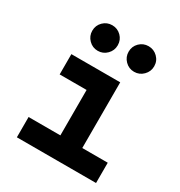

<svg xmlns="http://www.w3.org/2000/svg" viewBox="-177 -878 940 1001"><g transform="rotate(30 293.0 -377.5)"><path d="M69.8 0V-122.1H261.2V-395.5H99.1V-517.6H393.1V-122.1H546.4V0ZM427.7 -601.1Q396 -601.1 373.5 -623.8Q351.1 -646.5 351.1 -678.2Q351.1 -710.4 373.5 -732.7Q396 -754.9 427.7 -754.9Q459.5 -754.9 482.2 -732.7Q504.9 -710.4 504.9 -678.2Q504.9 -646.5 482.2 -623.8Q459.5 -601.1 427.7 -601.1ZM209 -601.1Q177.2 -601.1 154.8 -623.8Q132.3 -646.5 132.3 -678.2Q132.3 -710.4 154.8 -732.7Q177.2 -754.9 209 -754.9Q240.7 -754.9 263.2 -732.7Q285.6 -710.4 285.6 -678.2Q285.6 -646.5 263.2 -623.8Q240.7 -601.1 209 -601.1Z"/></g></svg>

Font: Cascadia Code PL
Style: Bold
Weight: 700
Monospace: yes
Designer: Aaron Bell
Foundry: Saja Typeworks
Version: Version 2404.023; ttfautohint (v1.8.4)